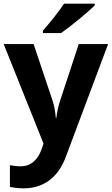

<svg xmlns="http://www.w3.org/2000/svg" viewBox="-20 -879 609 1046"><path d="M496 -849V-859H329C300 -814 246 -749 214 -712V-699H313C364 -734 458 -812 496 -849ZM0 -639 217 -97 208 -70C190 -17 155 27 93 27C70 27 48 24 34 21V139C52 143 76 147 110 147C214 147 296 90 338 -23L569 -639H409L308 -332C298 -302 291 -272 287 -237H284C281 -272 276 -302 266 -332L163 -639Z"/></svg>

Font: Noto Sans Telugu UI
Style: Bold
Weight: 700
Designer: Jelle Bosma - Monotype Design Team
Foundry: Monotype Imaging Inc.
Version: Version 2.005